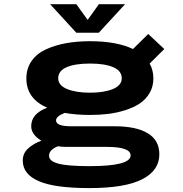

<svg xmlns="http://www.w3.org/2000/svg" viewBox="-20 -712 890 932"><path d="M587 -691.5 459.5 -553H350.5L223.5 -691.5H350.5L405.5 -615.5L460 -691.5ZM417 -154Q349 -154 294 -164Q252 -147.5 252 -127.5Q252 -99 325.5 -99H537Q641.5 -99 697.5 -65Q753.5 -31 753.5 37Q753.5 115.5 670.2 158.2Q587 201 413.5 201Q245 201 167.8 167.2Q90.5 133.5 90.5 67.5Q90.5 32 117.2 8Q144 -16 181 -29Q131.5 -58.5 131.5 -99.5Q131.5 -160 209 -189Q108 -233.5 108 -331Q108 -379.5 133 -415.5Q158 -451.5 202.2 -472Q246.5 -492.5 300 -502.2Q353.5 -512 417 -512Q546.5 -512 625.5 -474L699.5 -547L777.5 -474L706.5 -403.5Q724.5 -371.5 724.5 -331Q724.5 -292 706.5 -261Q688.5 -230 659.2 -210.2Q630 -190.5 589.2 -177.5Q548.5 -164.5 506.2 -159.2Q464 -154 417 -154ZM417 -262Q484.5 -262 527.8 -279.8Q571 -297.5 571 -332Q571 -368 529.8 -385.8Q488.5 -403.5 417 -403.5Q344.5 -403.5 303.5 -385.8Q262.5 -368 262.5 -332Q262.5 -297.5 305.8 -279.8Q349 -262 417 -262ZM218 44Q218 70 263 82.2Q308 94.5 414.5 94.5Q614 94.5 614 42.5Q614 1 497.5 1H299.5Q280 1 261.5 -2Q242 5 230 16.8Q218 28.5 218 44Z"/></svg>

Font: League Mono Wide SemiBold
Style: Regular
Weight: 600
Width: 8
Designer: Tyler Finck
Foundry: The League of Moveable Type / Tyler Finck
Version: Version 2.210